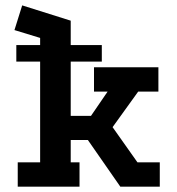

<svg xmlns="http://www.w3.org/2000/svg" viewBox="-20 -700 664 720"><path d="M46.5 0V-91.2H130.5V-557.8L34.2 -587.2L63.2 -679.8L245.2 -622.5V-265.5H321.2L383.5 -356.5H332.5V-447.8H574V-356.5H498.2L402.2 -223.2L495.5 -91.2H579.2V0H431.2L309.5 -175H245.2V-91.2H278.2V0ZM41.2 -531H361.8V-469H41.2Z"/></svg>

Font: Podkova VF Beta
Style: Regular
Weight: 400
Designer: Ilya Yudin
Foundry: Cyreal (www.cyreal.org)
Version: Version 2.100